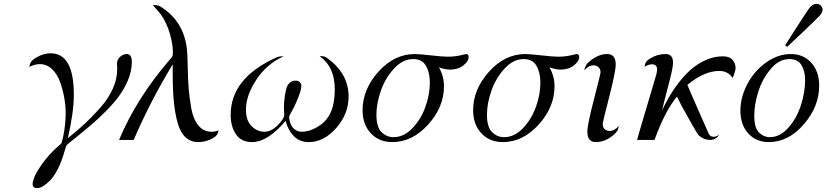

<svg xmlns="http://www.w3.org/2000/svg" viewBox="-20 -720 4253 988"><path d="M130.9 -376Q130.9 -377.9 131.8 -381.3Q132.8 -384.8 133.3 -386.5Q133.8 -388.2 135 -391.6Q136.2 -395 137.2 -397Q138.2 -398.9 140.1 -401.9Q142.1 -404.8 144.5 -407.5Q147 -410.2 150.9 -413.1Q154.8 -416 159.4 -419.4Q164.1 -422.9 169.9 -425.8Q205.1 -445.8 240.2 -445.8Q360.4 -445.8 359.9 -231.9Q359.9 -142.1 329.1 -8.8Q379.9 -49.8 414.1 -81.3Q448.2 -112.8 492.2 -161.4Q536.1 -210 559.6 -261.5Q583 -313 583 -362.8Q583 -369.6 582.5 -379.4Q582 -389.2 582 -392.1Q582 -413.1 597.9 -427.5Q613.8 -441.9 631.8 -441.9Q657.7 -441.9 658.2 -404.8V-395Q657.2 -352.1 638.2 -306.6Q619.1 -261.2 590.6 -223.1Q562 -185.1 522.5 -145.5Q482.9 -106 447.5 -75.9Q412.1 -45.9 374 -15.1Q360.8 -5.4 355 0Q326.2 22.9 323 26.9Q319.8 30.8 313 55.2Q297.9 110.4 277.3 150.1Q256.8 189.9 236.3 210Q215.8 230 200 239Q184.1 248 171.9 248Q147.9 248 147.9 227.1Q147.9 214.8 157 190.9Q166 167 198.5 121.1Q231 75.2 280.8 30.8Q282.7 28.8 286.4 26.4Q290 23.9 291 22.5Q292 21 293.9 19.5Q295.9 18.1 296.4 15.6Q296.9 13.2 297.9 11Q298.8 8.8 299.8 3.9Q300.8 -1 302 -4.4Q303.2 -7.8 305.2 -17.1Q318.4 -82 317.9 -140.1Q317.9 -175.3 311 -215.1Q304.2 -254.9 290 -295.9Q275.9 -336.9 248.5 -363.5Q221.2 -390.1 185.1 -390.1Q160.6 -390.1 130.9 -376Z M592.8 0Q681.6 -213.9 856 -416Q856.9 -417 859.4 -419.4Q861.8 -421.9 862.8 -423.3Q863.8 -424.8 865.2 -427.5Q866.7 -430.2 867.7 -433.1Q868.7 -436 869.1 -440.4Q869.6 -444.8 869.6 -451.2Q869.6 -491.2 854.7 -544.7Q839.8 -598.1 809.6 -643.1Q802.7 -652.8 766.6 -693.8H776.9Q793.9 -693.8 807.6 -685.1Q925.8 -610.8 941.9 -466.8Q944.8 -443.8 945.8 -381.3Q946.8 -318.8 950.7 -267.3Q954.6 -215.8 964.6 -160.9Q974.6 -106 1001.2 -74Q1027.8 -42 1068.8 -42Q1089.8 -42 1105 -49.8Q1100.1 -24.9 1085 -15.1Q1046.9 10.7 1000 11.2Q961.9 11.2 935.3 -12.9Q908.7 -37.1 894.8 -85.4Q880.9 -133.8 874.8 -194.3Q868.7 -254.9 868.7 -338.9V-389.2Q750.5 -193.4 668 0Z M1167 -128.9Q1167 -317.9 1400.9 -423.8Q1413.1 -429.7 1427.7 -430.2H1439.9Q1352.1 -391.1 1298.8 -309.6Q1245.6 -228 1245.6 -155.8Q1245.6 -99.6 1274.7 -70.8Q1303.7 -42 1340.8 -42Q1376 -42 1409.4 -75.9Q1442.9 -109.9 1442.9 -128.9Q1442.9 -130.9 1441.9 -143.3Q1440.9 -155.8 1440.9 -168Q1440.9 -194.8 1446.3 -230Q1451.7 -265.1 1459 -278.8Q1473.1 -304.7 1501 -305.2Q1514.2 -305.2 1522.5 -297.6Q1530.8 -290 1530.8 -276.9Q1530.8 -259.8 1513.7 -215.8Q1496.6 -171.9 1475.6 -137.2Q1467.8 -124 1467.8 -116.2Q1467.8 -113.3 1468.3 -108.2Q1468.8 -103 1472.7 -90.1Q1476.6 -77.1 1483.2 -67.6Q1489.7 -58.1 1502.7 -50Q1515.6 -42 1532.7 -42Q1570.8 -42 1612.3 -65.9Q1653.8 -89.8 1675.8 -129.9Q1702.6 -177.7 1702.6 -261.2Q1702.6 -376.5 1625 -430.2Q1627 -430.2 1629.9 -430.7Q1632.8 -431.2 1634.8 -431.2Q1649.9 -431.2 1662.6 -421.9Q1773.4 -342.8 1773.9 -224.1Q1773.9 -133.3 1710 -61Q1646 11.2 1568.8 11.2Q1521 11.2 1491.5 -19.8Q1461.9 -50.8 1449.7 -98.1Q1357.9 10.7 1276.9 11.2Q1221.7 11.2 1194.3 -28.8Q1167 -68.8 1167 -128.9Z M1845.7 -152.8Q1845.7 -259.8 1927.2 -350.8Q2008.8 -441.9 2114.7 -441.9Q2135.7 -441.9 2196.8 -435.1Q2257.8 -428.2 2284.7 -428.2Q2309.6 -428.2 2330.1 -431.6Q2350.6 -435.1 2362.8 -438.5Q2375 -441.9 2377.9 -441.9Q2392.1 -441.9 2391.6 -425.8Q2391.6 -404.8 2364.3 -383.3Q2336.9 -361.8 2294.9 -361.8Q2273.9 -361.8 2238.8 -373Q2264.6 -328.1 2264.6 -275.9Q2264.6 -168.9 2183.1 -78.9Q2101.6 11.2 1998.5 11.2Q1930.7 11.2 1888.2 -34.2Q1845.7 -79.6 1845.7 -152.8ZM1917 -129.9Q1917 -65.9 1943.4 -40Q1969.7 -14.2 2004.9 -14.2Q2058.1 -14.2 2102.1 -60.1Q2146 -106 2168.9 -169.9Q2191.9 -233.9 2191.9 -294.9Q2191.9 -346.7 2171.9 -381.3Q2151.9 -416 2106 -416Q2052.7 -416 2007.8 -367.4Q1962.9 -318.8 1939.9 -253.4Q1917 -188 1917 -129.9Z M2414.6 -152.8Q2414.6 -259.8 2496.1 -350.8Q2577.6 -441.9 2683.6 -441.9Q2704.6 -441.9 2765.6 -435.1Q2826.7 -428.2 2853.5 -428.2Q2878.4 -428.2 2898.9 -431.6Q2919.4 -435.1 2931.6 -438.5Q2943.8 -441.9 2946.8 -441.9Q2960.9 -441.9 2960.4 -425.8Q2960.4 -404.8 2933.1 -383.3Q2905.8 -361.8 2863.8 -361.8Q2842.8 -361.8 2807.6 -373Q2833.5 -328.1 2833.5 -275.9Q2833.5 -168.9 2752 -78.9Q2670.4 11.2 2567.4 11.2Q2499.5 11.2 2457 -34.2Q2414.6 -79.6 2414.6 -152.8ZM2485.8 -129.9Q2485.8 -65.9 2512.2 -40Q2538.6 -14.2 2573.7 -14.2Q2627 -14.2 2670.9 -60.1Q2714.8 -106 2737.8 -169.9Q2760.7 -233.9 2760.7 -294.9Q2760.7 -346.7 2740.7 -381.3Q2720.7 -416 2674.8 -416Q2621.6 -416 2576.7 -367.4Q2531.7 -318.8 2508.8 -253.4Q2485.8 -188 2485.8 -129.9Z M2986.3 -357.9Q2992.2 -382.8 3003.4 -395Q3008.3 -398.9 3015.6 -405.8Q3059.6 -441.9 3104.5 -441.9Q3148.4 -441.9 3148.4 -388.2Q3148.4 -352.1 3115 -221.9Q3081.5 -91.8 3081.5 -82Q3081.5 -64 3092 -54.9Q3102.5 -45.9 3116.7 -45.9Q3140.6 -45.9 3164.6 -71.8Q3161.6 -57.6 3160.2 -53.7Q3158.7 -49.8 3153.1 -42Q3147.5 -34.2 3135.3 -23.9Q3092.3 11.2 3046.4 11.2Q3002.4 11.2 3002.4 -42Q3002.4 -78.1 3036.4 -209Q3070.3 -339.8 3070.3 -348.1Q3070.3 -364.3 3059.8 -374Q3049.3 -383.8 3034.7 -383.8Q3009.3 -383.8 2986.3 -357.9Z M3258.3 0Q3259.3 -5.9 3263.2 -17.3Q3267.1 -28.8 3268.1 -35.2L3357.4 -336.9Q3361.3 -353 3361.3 -362.8Q3361.3 -388.7 3335.4 -389.2Q3317.4 -389.2 3296.4 -376Q3296.4 -377.9 3297.9 -382.1Q3299.3 -386.2 3299.3 -387.7Q3299.3 -389.2 3300.3 -392.1Q3301.3 -395 3302.2 -396.5Q3303.2 -397.9 3304.7 -400.9Q3306.2 -403.8 3308.1 -405.5Q3310.1 -407.2 3312.7 -409.7Q3315.4 -412.1 3318.4 -414.6Q3321.3 -417 3325.2 -418.9Q3362.3 -441.9 3405.3 -441.9Q3443.4 -441.9 3443.4 -397Q3443.4 -370.1 3417.7 -274.2Q3392.1 -178.2 3387.2 -151.9Q3412.1 -206.1 3443.1 -253.4Q3474.1 -300.8 3513.2 -341.3Q3552.2 -381.8 3600.8 -406Q3649.4 -430.2 3699.2 -430.2Q3734.4 -430.2 3749.8 -411.6Q3765.1 -393.1 3765.1 -370.1Q3765.1 -355 3750.5 -319.8H3749.5Q3725.6 -355 3681.2 -355Q3604 -355 3517.1 -283.2Q3521 -272 3624.5 -37.1Q3632.3 -16.1 3651.4 -16.1Q3665.5 -16.1 3681.2 -26.9Q3664.1 0 3634.3 0Q3602.1 0 3576.2 -22.9Q3569.3 -29.8 3540.8 -79.8Q3512.2 -129.9 3487.3 -175.8L3463.4 -223.1Q3399.4 -144 3348.1 0Z M3790 -150.9Q3790 -219.7 3825.7 -287.4Q3861.3 -355 3922.1 -398.4Q3982.9 -441.9 4049.3 -441.9Q4114.3 -441.9 4154.8 -397Q4195.3 -352.1 4195.3 -278.8Q4195.3 -171.9 4116.2 -80.3Q4037.1 11.2 3936 11.2Q3871.1 11.2 3830.6 -33.2Q3790 -77.6 3790 -150.9ZM3861.3 -125Q3861.3 -62 3885.7 -38.1Q3910.2 -14.2 3941.9 -14.2Q3993.7 -14.2 4036.9 -63Q4080.1 -111.8 4101.6 -179Q4123 -246.1 4123 -308.1Q4123 -353 4104.5 -384.5Q4085.9 -416 4042 -416Q3987.8 -416 3944.6 -363.5Q3901.4 -311 3881.3 -246.1Q3861.3 -181.2 3861.3 -125ZM4020 -486.8Q4025.9 -496.6 4079.6 -579.8Q4133.3 -663.1 4142.1 -674.8Q4159.2 -699.7 4181.2 -700.2Q4195.3 -700.2 4204.1 -691.2Q4212.9 -682.1 4212.9 -669.9Q4212.9 -655.8 4196.5 -637.9Q4180.2 -620.1 4106 -549.8Q4061 -507.8 4032.2 -480H4030.3Z"/></svg>

Font: CMU Classical Serif
Style: Italic
Weight: 500
Italic angle: -14.04°
Version: Version 0.7.0